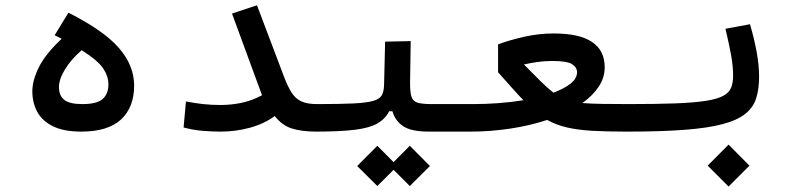

<svg xmlns="http://www.w3.org/2000/svg" viewBox="-20 -492 2970 722"><path d="M285.6 2.9Q220.2 2.9 179.4 -17.1Q138.7 -37.1 120.1 -71.5Q101.6 -106 101.6 -148.4Q101.6 -189.5 126.2 -239.3Q150.9 -289.1 211.9 -346.2Q199.2 -352.5 185.5 -359.4L237.3 -444.3Q370.1 -377.4 427.2 -311.5Q484.4 -245.6 484.4 -170.4Q484.4 -88.4 435.1 -42.7Q385.7 2.9 285.6 2.9ZM287.1 -303.2Q248 -269.5 224.9 -231.9Q201.7 -194.3 201.7 -164.6Q201.7 -132.8 221.4 -116.7Q241.2 -100.6 289.6 -100.6Q344.7 -100.6 366.2 -119.9Q387.7 -139.2 387.7 -174.3Q387.7 -205.1 367.9 -234.9Q348.1 -264.6 287.1 -303.2Z M809.6 2.9Q775.4 2.9 739.7 -0.2Q704.1 -3.4 670.4 -12.7L679.2 -110.4Q713.4 -104 743.7 -100.6Q773.9 -97.2 809.6 -97.2Q849.1 -97.2 887.9 -105.2Q926.8 -113.3 965.3 -133.8L852.5 -440.9L946.3 -472.2L1047.4 -205.1Q1062 -166.5 1076.7 -143.6Q1091.3 -120.6 1113.5 -110.6Q1135.7 -100.6 1171.9 -100.6Q1190.4 -100.6 1199.5 -92.8Q1208.5 -85 1208.5 -55.2Q1208.5 -21 1196 -9Q1183.6 2.9 1166 2.9Q1111.3 2.4 1075.4 -9.5Q1039.6 -21.5 1013.2 -55.7Q973.6 -26.4 919.9 -11.7Q866.2 2.9 809.6 2.9Z M1166 2.9 1171.9 -100.6Q1258.3 -100.6 1308.8 -103Q1359.4 -105.5 1384 -112.8Q1408.7 -120.1 1416.3 -134.8Q1423.8 -149.4 1424.3 -174.3L1428.2 -335.4L1524.4 -337.4L1522 -179.2Q1522 -143.6 1527.8 -127Q1533.7 -110.4 1551.3 -105.5Q1568.8 -100.6 1604.5 -100.6H1757.8Q1776.4 -100.6 1785.4 -87.6Q1794.4 -74.7 1794.4 -56.2Q1794.4 -22 1782 -9.5Q1769.5 2.9 1752 2.9H1593.3Q1526.9 2.9 1496.6 -17.1Q1466.3 -37.1 1455.6 -73.7H1443.4Q1428.7 -44.9 1399.9 -28.1Q1371.1 -11.2 1315.9 -4.2Q1260.7 2.9 1166 2.9ZM1521 207.5 1460 146.5 1398.9 207.5 1323.2 132.3 1398.9 56.2 1460 117.7 1521 56.2 1596.7 132.3Z M1750 2.9 1757.8 -100.6Q1859.4 -100.6 1948.2 -115.2Q1927.2 -136.7 1905.3 -161.6Q1883.3 -186.5 1853 -220.2V-325.2Q1896 -341.3 1951.2 -353.8Q2006.3 -366.2 2062.5 -366.2Q2253.9 -366.2 2253.9 -238.8Q2253.9 -199.7 2231.2 -165.8Q2208.5 -131.8 2169.9 -104.5Q2200.7 -102.1 2243.9 -101.3Q2287.1 -100.6 2344.7 -100.6Q2383.3 -100.6 2392.8 -90.6Q2402.3 -80.6 2402.3 -53.2Q2402.3 -22.9 2389.4 -10Q2376.5 2.9 2336.9 2.9Q2261.2 2.9 2206.5 -0.2Q2151.9 -3.4 2111.3 -12.9Q2070.8 -22.5 2037.6 -41Q1972.7 -19.5 1898.2 -8.3Q1823.7 2.9 1750 2.9ZM2061 -143.6Q2102.1 -158.7 2126 -178Q2149.9 -197.3 2149.9 -220.2Q2149.9 -238.8 2131.1 -250.7Q2112.3 -262.7 2057.1 -262.7Q2028.3 -262.7 2002 -259Q1975.6 -255.4 1950.2 -249.5Q1987.8 -211.4 2012.7 -186.8Q2037.6 -162.1 2061 -143.6Z M2337.9 2.9Q2321.8 2.9 2321.8 -52.7Q2321.8 -78.6 2328.6 -89.6Q2335.4 -100.6 2343.8 -100.6Q2449.7 -100.6 2520.5 -103.3Q2591.3 -106 2634.5 -112.8Q2677.7 -119.6 2700 -131.8Q2722.2 -144 2729.5 -162.6Q2736.8 -181.2 2736.8 -208Q2736.8 -244.1 2728.5 -288.6Q2720.2 -333 2708 -383.8L2800.3 -400.9Q2816.9 -343.8 2825.7 -294.7Q2834.5 -245.6 2834.5 -203.6Q2834.5 -157.7 2823.7 -123Q2813 -88.4 2783.4 -64.5Q2753.9 -40.5 2698.7 -25.6Q2643.6 -10.7 2555.2 -3.9Q2466.8 2.9 2337.9 2.9ZM2719.7 209.5 2641.1 130.9 2719.7 51.8 2798.3 130.9Z"/></svg>

Font: Cascadia Code NF
Style: Regular
Weight: 400
Monospace: yes
Designer: Aaron Bell
Foundry: Saja Typeworks
Version: Version 2404.023; ttfautohint (v1.8.4)